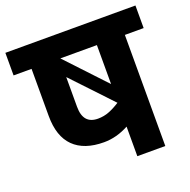

<svg xmlns="http://www.w3.org/2000/svg" viewBox="-140 -786 892 903"><g transform="rotate(-20 305.5 -334.5)"><path d="M631 -556H537V0H397V-148Q336 -115 273 -115Q174 -115 122 -166.5Q70 -218 70 -320V-556H-20V-669H631ZM397 -556H214L397 -361ZM284 -229Q314 -229 340.5 -239.5Q367 -250 395 -268L210 -464V-315Q210 -229 284 -229Z"/></g></svg>

Font: Martel Sans ExtraBold
Style: Regular
Weight: 800
Designer: Dan Reynolds and Mathieu Réguer
Foundry: Dan Reynolds and Mathieu Réguer
Version: Version 1.002; ttfautohint (v1.1) -l 5 -r 5 -G 72 -x 0 -D la